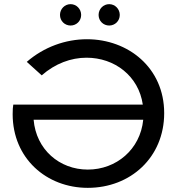

<svg xmlns="http://www.w3.org/2000/svg" viewBox="-20 -897 863 925"><path d="M41 -347C41 -134 204 8 403 8C609 8 771 -139 771 -352C771 -571 597 -708 399 -708C296 -708 192 -671 109 -599L181 -534C246 -591 322 -619 397 -619C532 -619 648 -531 668 -393H44C42 -383 41 -368 41 -347ZM142 -320H670C656 -177 540 -80 403 -80C266 -80 154 -177 142 -320ZM455 -825C455 -796 478 -774 506 -774C534 -774 557 -796 557 -825C557 -854 534 -877 506 -877C478 -877 455 -854 455 -825ZM320 -774C348 -774 371 -796 371 -825C371 -854 348 -877 320 -877C292 -877 269 -854 269 -825C269 -796 292 -774 320 -774Z"/></svg>

Font: Malon Grotesk Med
Style: Regular
Weight: 500
Designer: Julieta Ulanovsky
Foundry: Julieta Ulanovsky
Version: Version 7.200